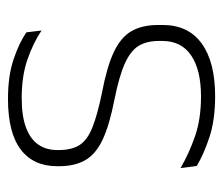

<svg xmlns="http://www.w3.org/2000/svg" viewBox="-58 -478 546 469"><g transform="rotate(-90 214.5 -243.0)"><path d="M214.5 10Q156 10 113.5 -4.2Q71 -18.5 44 -35L39 -74.5Q75 -53.5 117 -39Q159 -24.5 214 -24.5Q278.5 -24.5 314 -48.5Q349.5 -72.5 349.5 -119V-127Q349.5 -157 337.5 -176.8Q325.5 -196.5 294.5 -210.5Q263.5 -224.5 206 -236Q144.5 -248 109 -264.5Q73.5 -281 58.5 -306.8Q43.5 -332.5 43.5 -371.5V-376Q43.5 -434 84.5 -465Q125.5 -496 208 -496Q264.5 -496 305 -482.2Q345.5 -468.5 370.5 -451L375 -414Q343.5 -435 303.2 -448.8Q263 -462.5 210 -462.5Q166 -462.5 138 -452Q110 -441.5 96.5 -422.2Q83 -403 83 -376V-371.5Q83 -340.5 95.2 -321.2Q107.5 -302 138.2 -289.8Q169 -277.5 222.5 -266.5Q286 -254.5 322.2 -237.5Q358.5 -220.5 373.5 -194.2Q388.5 -168 388.5 -128.5V-118.5Q388.5 -55.5 343.2 -22.8Q298 10 214.5 10Z"/></g></svg>

Font: Anek Bangla ExtraLight
Style: Regular
Weight: 250
Designer: Sulekha Rajkumar (Bangla), Yesha Goshar (Latin)
Foundry: Ek Type
Version: Version 1.003